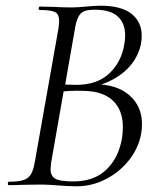

<svg xmlns="http://www.w3.org/2000/svg" viewBox="-20 -648 561 672"><path d="M477 -213Q477 -197 474 -180Q465 -130 432 -88Q399 -46 350.5 -21Q302 4 249 4Q219 4 184 1Q172 0 155 -1Q138 -2 117 -2L54 -1Q38 0 10 0Q7 0 7.5 -6Q8 -12 10 -12Q44 -12 61.5 -17.5Q79 -23 88 -37.5Q97 -52 102 -82L184 -545Q187 -563 187 -575Q187 -598 173 -605.5Q159 -613 119 -613Q115 -613 115.5 -619Q116 -625 119 -625L165 -624Q203 -622 224 -622Q242 -622 256.5 -623Q271 -624 282 -625Q311 -628 332 -628Q405 -628 440.5 -599.5Q476 -571 476 -523Q476 -509 473 -492Q460 -436 415.5 -397.5Q371 -359 300 -342L312 -353Q389 -353 433 -314.5Q477 -276 477 -213ZM241 -540 207 -346 179 -354Q218 -351 247 -351Q319 -351 361.5 -390Q404 -429 415 -492Q418 -509 418 -525Q418 -566 392.5 -590Q367 -614 312 -614Q288 -614 275 -609Q262 -604 254 -588.5Q246 -573 241 -540ZM407 -164Q410 -185 410 -203Q410 -263 375 -296Q340 -329 273 -330Q222 -332 178 -325L204 -336L159 -79Q157 -61 157 -56Q157 -32 173.5 -22.5Q190 -13 236 -13Q309 -13 352 -54Q395 -95 407 -164Z"/></svg>

Font: Cormorant Infant
Style: Italic
Weight: 400
Italic angle: -10°
Designer: Christian Thalmann (Catharsis Fonts)
Foundry: Catharsis Fonts
Version: Version 4.000